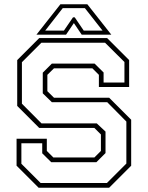

<svg xmlns="http://www.w3.org/2000/svg" viewBox="-20 -878 691 898"><path d="M160.5 0 57.5 -103V-229H199V-172L229.5 -141.5H421.5L452 -172V-249L421.5 -279.5H163.5L60.5 -382.5V-597L163.5 -700H481L584 -597V-471H442.5V-528L412 -558.5H232.5L201.5 -528V-451.5L232.5 -421H490.5L593.5 -318V-103L490.5 0ZM170 -22H480L571 -113V-309.5L481.5 -400H222.5L180 -441.5V-538L222.5 -580.5H422.5L464.5 -539V-492H562V-588L471.5 -678H173.5L82.5 -587V-393L174 -301H432.5L473.5 -262.5V-162L431 -119.5H219.5L177.5 -161V-208H80V-112ZM262.5 -858H388.5L500.5 -716H362L325.5 -770L289 -716H150.5ZM273.5 -840 191.5 -735H279L321.5 -797H329.5L371.5 -735H459.5L377 -840Z"/></svg>

Font: Tourney Thin ExtraLight
Style: Regular
Weight: 250
Version: Version 1.015